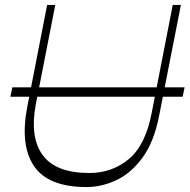

<svg xmlns="http://www.w3.org/2000/svg" viewBox="-20 -750 768 778"><path d="M22 -358 30 -396H728L720 -358ZM331 8Q175 8 117.5 -77.5Q60 -163 91 -320L171 -730H204L125 -327Q100 -194 153 -121.5Q206 -49 342 -49Q434 -49 502 -105.5Q570 -162 595 -294L680 -730H713L625 -282Q604 -174 557 -110.5Q510 -47 450.5 -19.5Q391 8 331 8Z"/></svg>

Font: Savate ExtraLight
Style: Italic
Weight: 200
Italic angle: -11°
Designer: Max Esnée
Foundry: Plomb Type
Version: Version 2.000